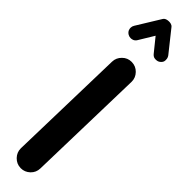

<svg xmlns="http://www.w3.org/2000/svg" viewBox="-387 -986 1016 1016"><g transform="rotate(45 121.5 -478.0)"><path d="M108.4 74.2H109.9C129.4 74.2 146.5 67.4 161.6 53.2C176.3 39.1 183.6 22 184.1 1.5L201.2 -663.1V-665.5C201.2 -684.6 194.3 -701.7 180.2 -716.3C166 -731 148.9 -738.3 128.9 -738.8H126.5C106.9 -738.8 89.8 -731.9 75.7 -717.8C61 -703.6 53.2 -686.5 52.7 -666.5L35.6 -2V-0.5C35.6 19.5 42.5 36.6 56.6 51.3C70.8 65.9 87.9 73.7 108.4 74.2ZM13.2 -829.6C19.5 -825.7 26.4 -823.7 33.7 -823.7C39.6 -823.7 57.1 -824.2 67.4 -841.8L118.7 -926.3L178.7 -852.1C191.9 -835 206.5 -837.4 210 -837.4C218.8 -837.4 226.6 -839.8 233.4 -845.2C250.5 -858.4 247.6 -872.6 247.6 -876C247.6 -885.3 244.6 -893.1 239.3 -900.4L145.5 -1018.1C137.2 -1029.3 122.1 -1029.8 115.7 -1029.8C105.5 -1029.8 89.8 -1027.8 82 -1014.6L1 -882.8C-2.9 -876.5 -4.9 -870.1 -4.9 -862.8C-4.9 -856.9 -4.4 -840.8 13.2 -829.6Z"/></g></svg>

Font: Mikhak ExtraBold
Style: Regular
Weight: 800
Designer: Amin Abedi
Version: Version 3.2